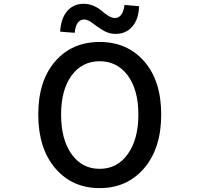

<svg xmlns="http://www.w3.org/2000/svg" viewBox="-20 -969 1040 1002"><path d="M732.4 -91.3Q643.6 12.7 500 12.7Q356.4 12.7 268.1 -91.3Q179.7 -195.3 179.7 -371.1Q179.7 -546.9 267.6 -648.4Q355.5 -750 500 -750Q644.5 -750 732.9 -648.4Q821.3 -546.9 821.3 -371.1Q821.3 -195.3 732.4 -91.3ZM298.8 -371.1Q298.8 -241.2 353.5 -164.6Q408.2 -87.9 500 -87.9Q591.8 -87.9 647 -165Q702.1 -242.2 702.1 -371.1Q702.1 -500 647 -574.7Q591.8 -649.4 500 -649.4Q408.2 -649.4 353.5 -574.7Q298.8 -500 298.8 -371.1ZM583 -792Q547.9 -792 517.1 -811Q486.3 -830.1 462.4 -848.6Q438.5 -867.2 419.9 -867.2Q376 -867.2 370.1 -797.9L293.9 -803.7Q297.9 -873 330.6 -911.1Q363.3 -949.2 417 -949.2Q445.3 -949.2 470.7 -937.5Q496.1 -925.8 511.2 -912.1Q526.4 -898.4 544.9 -886.7Q563.5 -875 579.1 -875Q621.1 -875 629.9 -943.4L706.1 -936.5Q703.1 -867.2 669.9 -829.6Q636.7 -792 583 -792Z"/></svg>

Font: Gen Shin Gothic Monospace Medium
Style: Regular
Weight: 500
Designer: [Source Han Sans]
Ryoko NISHIZUKA  (kana & ideographs); Paul D. Hunt (Latin, Greek & Cyrillic); Wenlong ZHANG  (bopomofo
Version: Version 1.002.20150607